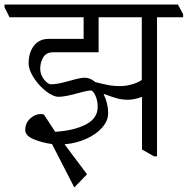

<svg xmlns="http://www.w3.org/2000/svg" viewBox="-47 -660 827 845"><path d="M759 -597V-584H644V28H631L578 -2V-233H576Q566 -229 549 -225Q532 -221 518 -221Q489 -221 466.5 -227.5Q444 -234 412 -246H409Q429 -204 429 -162Q429 -129 403 -99Q377 -69 332.5 -49Q288 -29 237 -25L336 107L280 165L182 -26Q137 -32 100.5 -47.5Q64 -63 64 -88Q64 -118 85.5 -138Q107 -158 131 -158Q140 -158 146 -156L196 -80Q278 -85 330.5 -112Q383 -139 383 -190Q383 -214 374.5 -235.5Q366 -257 355 -262Q342 -262 321 -256.5Q300 -251 296 -250Q240 -234 211 -234Q187 -234 155.5 -258.5Q124 -283 101.5 -318Q79 -353 79 -381Q79 -429 102.5 -459Q126 -489 168 -489H321V-584H-5L-27 -628V-640H736ZM480 -281Q507 -281 533 -288.5Q559 -296 577 -308V-584H387V-430H188Q157 -430 143.5 -408Q130 -386 130 -357Q130 -332 146.5 -310.5Q163 -289 179 -289Q206 -289 262 -305Q307 -318 325 -318Q350 -318 372 -299Q402 -291 427.5 -286Q453 -281 481 -281Z"/></svg>

Font: Martel Light
Style: Regular
Weight: 300
Designer: Dan Reynolds
Foundry: Dan Reynolds
Version: Version 1.001; ttfautohint (v1.1) -l 5 -r 5 -G 72 -x 0 -D la